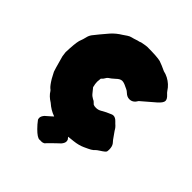

<svg xmlns="http://www.w3.org/2000/svg" viewBox="-265 -1015 1387 1387"><g transform="rotate(45 428.5 -321.5)"><path d="M317.9 -3.9C287.1 -14.6 258.3 -31.7 231.4 -55.7C203.6 -72.8 183.6 -91.8 170.4 -113.8C167 -118.7 162.6 -123 157.2 -126.5C147 -134.8 132.8 -153.3 114.7 -183.1C108.9 -193.4 103.5 -203.1 98.6 -213.4C93.8 -223.6 90.8 -229.5 89.4 -231C87.9 -232.4 76.2 -272.9 54.2 -353C51.3 -372.6 49.8 -384.8 49.3 -390.1C51.3 -449.7 55.2 -491.7 61.5 -515.6C69.8 -537.6 75.7 -555.7 78.6 -569.8C81.5 -584 87.4 -597.2 96.2 -609.4C115.2 -634.3 143.6 -668 180.2 -710.9C201.2 -734.4 225.6 -753.9 252.4 -770C261.7 -776.4 271 -782.7 280.3 -789.1C290.5 -796.4 301.3 -800.8 311.5 -803.2C319.8 -804.7 335.4 -809.6 358.4 -817.4C367.7 -818.8 376.5 -821.3 385.3 -825.7C387.7 -826.7 389.6 -827.1 392.1 -827.1C394.5 -827.1 400.4 -828.1 410.6 -830.6C420.9 -832.5 430.7 -834 440.9 -834.5C507.3 -834.5 551.8 -831.5 574.7 -825.7C596.2 -818.4 620.6 -808.1 648.4 -794.9C664.6 -791.5 680.2 -785.6 694.3 -778.3C724.6 -762.2 749 -740.2 767.1 -711.4C772 -704.1 777.8 -697.8 785.2 -691.4C800.8 -677.2 808.6 -664.1 808.6 -651.4C808.6 -638.2 796.9 -621.1 772.9 -600.1C749 -579.1 715.8 -550.3 672.4 -513.7C658.2 -487.8 639.2 -475.1 615.2 -475.1C599.1 -475.1 584 -481.9 569.8 -495.6C562.5 -502.9 554.7 -508.3 546.4 -511.7C540 -514.2 534.2 -517.1 528.3 -520C511.2 -528.8 497.1 -533.2 484.9 -533.2C471.7 -533.2 457 -525.4 441.9 -510.3C436 -505.9 431.6 -502 428.2 -498.5C422.4 -493.2 416 -487.8 409.2 -483.4C397.9 -476.6 389.6 -468.8 385.3 -459.5C380.4 -450.2 373.5 -441.9 364.3 -434.1C362.3 -416 361.3 -404.8 361.3 -400.4C361.3 -386.7 363.8 -370.6 368.7 -351.6C379.9 -337.4 390.1 -324.7 398.9 -314.5C406.2 -305.2 416.5 -297.4 429.7 -290C438 -287.6 448.7 -279.3 461.4 -265.6C467.8 -262.2 477.1 -260.7 488.3 -260.7C502.9 -260.7 516.6 -264.2 528.8 -271.5C552.2 -285.6 576.7 -297.4 602.1 -307.6C607.4 -310.1 612.8 -311 618.2 -311C631.3 -311 644.5 -303.7 657.7 -289.6C657.7 -289.6 669.4 -277.8 669.4 -277.8C683.1 -266.6 693.4 -253.9 700.7 -239.7C700.7 -239.7 739.3 -185.1 739.3 -185.1C745.1 -178.7 751 -171.9 756.3 -165C765.6 -152.8 770 -135.7 770 -114.3C770 -108.4 769.5 -103 768.6 -97.7C767.1 -92.3 764.2 -87.9 759.3 -84C754.4 -79.6 749 -75.7 743.7 -72.3C737.8 -68.8 732.4 -65.4 728 -62C725.1 -59.6 722.2 -57.6 718.8 -55.7C713.4 -52.2 708.5 -48.8 704.1 -44.4C695.3 -34.7 686 -27.3 676.8 -22C667.5 -16.6 650.9 -8.8 627.4 2C604 12.7 576.2 20 544.4 23.4C523.4 25.9 506.8 27.8 494.1 28.8C498.5 34.2 502.9 40 507.3 45.9C509.3 51.8 510.3 57.1 510.3 62C510.3 72.3 504.9 84.5 493.7 97.7C493.7 97.7 465.3 124.5 465.3 124.5C449.2 139.6 437.5 150.9 430.7 158.2C423.8 165.5 415.5 174.3 405.8 184.1C397.9 188.5 389.2 190.4 379.4 190.4C376 190.4 372.1 189.9 368.2 189.5C368.2 189.5 367.7 189.9 367.7 189.9C367.7 189.9 365.7 189.9 362.3 190.4C347.7 190.4 326.2 176.3 297.9 147.9C281.7 131.8 266.6 114.3 252.9 95.7C251 89.8 250 84.5 250 79.6C250 68.8 255.4 57.1 266.6 43.9C266.6 43.9 303.7 11.2 303.7 11.2C309.1 5.9 314 1.5 319.3 -2.9C318.8 -3.4 317.9 -3.9 317.9 -3.9Z"/></g></svg>

Font: Kaph
Style: Regular
Weight: 400
Designer: GGBotNet
Foundry: f0n7.com